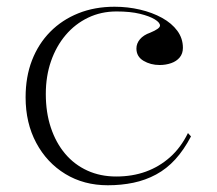

<svg xmlns="http://www.w3.org/2000/svg" viewBox="-20 -535 643 570"><path d="M300 15Q229 15 174 -18.5Q119 -52 87.5 -111Q56 -170 56 -246Q56 -307 75 -356Q94 -405 129 -440.5Q164 -476 212.5 -495.5Q261 -515 320 -515Q359 -515 395.5 -506.5Q432 -498 461 -482Q490 -466 506.5 -443.5Q523 -421 523 -393Q523 -376 513.5 -364.5Q504 -353 488 -347.5Q472 -342 454 -342Q427 -342 406 -354.5Q385 -367 385 -391Q385 -406 395.5 -418.5Q406 -431 426 -438Q455 -450 455 -459Q455 -468 439.5 -477.5Q424 -487 395.5 -494Q367 -501 326 -501Q280 -501 241.5 -482.5Q203 -464 175 -431Q147 -398 131.5 -353.5Q116 -309 116 -256Q116 -201 131 -156Q146 -111 173.5 -78.5Q201 -46 239.5 -28.5Q278 -11 325 -11Q373 -11 413 -25.5Q453 -40 485 -68.5Q517 -97 538 -140L547 -130Q526 -90 500.5 -62Q475 -34 443.5 -17Q412 0 376 7.5Q340 15 300 15Z"/></svg>

Font: Kalnia Light
Style: Regular
Weight: 300
Designer: Frida Medrano
Foundry: Frida Medrano
Version: Version 1.105